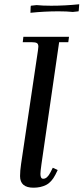

<svg xmlns="http://www.w3.org/2000/svg" viewBox="-20 -875 392 902"><path d="M74.2 -47.9Q74.2 -71.8 79.1 -105L158.2 -637.2Q160.2 -650.9 160.2 -655.8Q160.2 -668.5 153.3 -672.6Q146.5 -676.8 127.9 -676.8H86.9L89.8 -702.1H304.2L300.8 -676.8H257.8L174.8 -104Q169.9 -68.8 169.9 -58.1Q169.9 -35.2 183.1 -35.2Q201.7 -35.2 216.8 -64.9L228 -86.9L251 -76.2L240.2 -54.2Q222.2 -19 196.5 -6.1Q170.9 6.8 137.2 6.8Q74.2 6.8 74.2 -47.9ZM123 -814.9 124 -842.8 125 -848.1 151.9 -851.1Q178.7 -848.1 220.2 -848.1Q285.2 -848.1 352.1 -855L350.1 -827.1L349.1 -821.8L321.8 -818.8Q294.9 -821.8 254.9 -821.8Q189.5 -821.8 123 -814.9Z"/></svg>

Font: Dihjauti
Style: Bold Italic
Weight: 700
Italic angle: -9°
Designer: T. Christopher White
Version: Version 3.0.0